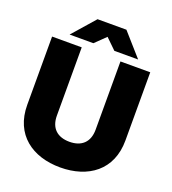

<svg xmlns="http://www.w3.org/2000/svg" viewBox="-162 -1035 1047 1169"><g transform="rotate(20 361.5 -451.0)"><path d="M362 12C542 12 680 -85 680 -278V-720H487V-278C487 -196 439 -154 362 -154C284 -154 236 -196 236 -278V-720H44V-278C44 -85 182 12 362 12ZM140 -768H294L362 -834L430 -768H584L455 -914H268Z"/></g></svg>

Font: Aspekta 850
Style: Regular
Weight: 850
Designer: Ivo Dolenc
Version: Version 2.000